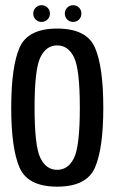

<svg xmlns="http://www.w3.org/2000/svg" viewBox="-20 -712 447 736"><path d="M199 3.5Q312.5 3.5 344.2 -70Q376 -143.5 376 -299Q376 -455.5 344.2 -529Q312.5 -602.5 199 -602.5Q86.5 -602.5 54.8 -529Q23 -455.5 23 -299Q23 -143.5 54.8 -70Q86.5 3.5 199 3.5ZM199 -61Q157 -61 134.8 -106.5Q112.5 -152 112.5 -299Q112.5 -446.5 134.8 -492.2Q157 -538 199 -538Q241.5 -538 263.8 -492.2Q286 -446.5 286 -299Q286 -152 263.8 -106.5Q241.5 -61 199 -61ZM139.5 -628Q152.5 -628 162 -637.2Q171.5 -646.5 171.5 -660Q171.5 -673.5 162 -682.8Q152.5 -692 139.5 -692Q126 -692 116.8 -682.8Q107.5 -673.5 107.5 -660Q107.5 -646.5 116.8 -637.2Q126 -628 139.5 -628ZM260 -628Q274 -628 283 -637.2Q292 -646.5 292 -660Q292 -673.5 283 -682.8Q274 -692 260 -692Q247 -692 237.8 -682.8Q228.5 -673.5 228.5 -660Q228.5 -646.5 237.8 -637.2Q247 -628 260 -628Z"/></svg>

Font: Anybody Condensed
Style: Regular
Weight: 400
Width: 3
Designer: Tyler Finck
Foundry: Etcetera Type Company
Version: Version 1.113;gftools[0.9.25]